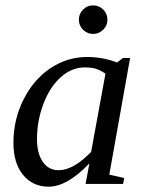

<svg xmlns="http://www.w3.org/2000/svg" viewBox="-20 -682 540 712"><path d="M385.3 -34.2 440.4 -22 436.5 0H297.4L311.5 -76.2Q229 10.3 160.6 10.3Q101.6 10.3 65.7 -33.2Q29.8 -76.7 29.8 -152.8Q29.8 -238.3 67.1 -312.7Q104.5 -387.2 167 -429Q229.5 -470.7 302.7 -470.7Q361.8 -470.7 414.1 -450.2L436 -466.8H462.4ZM371.1 -408.7Q352.1 -421.9 335.4 -427Q318.8 -432.1 294.4 -432.1Q245.6 -432.1 204.8 -395.3Q164.1 -358.4 140.6 -295.9Q117.2 -233.4 117.2 -165.5Q117.2 -113.3 138.7 -82Q160.2 -50.8 197.3 -50.8Q252.4 -50.8 317.9 -118.7ZM378.4 -608.9Q378.4 -587.4 362.8 -571.8Q347.2 -556.2 325.2 -556.2Q303.7 -556.2 288.1 -571.8Q272.5 -587.4 272.5 -608.9Q272.5 -630.9 288.1 -646.5Q303.7 -662.1 325.2 -662.1Q347.2 -662.1 362.8 -646.5Q378.4 -630.9 378.4 -608.9Z"/></svg>

Font: Tinos
Style: Italic
Weight: 400
Italic angle: -16.333°
Designer: Steve Matteson
Foundry: Monotype Imaging Inc.
Version: Version 1.32